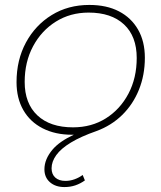

<svg xmlns="http://www.w3.org/2000/svg" viewBox="-20 -543 654 778"><path d="M241 215Q205 215 182.5 195.5Q160 176 160 143Q160 102 193 63Q221 30 279 3Q275 3 272 3Q204 3 153 -23Q102 -49 74.5 -97Q47 -145 47 -210Q47 -300 85 -370.5Q123 -441 189.5 -482Q256 -523 342 -523Q412 -523 462 -497Q512 -471 539.5 -423Q567 -375 567 -309Q567 -239 543 -179.5Q519 -120 475 -77Q431 -34 371 -12Q308 10 267.5 34.5Q227 59 208 85.5Q189 112 189 139Q189 163 204 176.5Q219 190 245 190Q264 190 282 183.5Q300 177 315 166L324 188Q306 201 285.5 208Q265 215 241 215ZM276 -27Q351 -27 409 -63.5Q467 -100 500.5 -163.5Q534 -227 534 -308Q534 -396 482.5 -444Q431 -492 339 -492Q265 -492 206.5 -455.5Q148 -419 114 -355.5Q80 -292 80 -211Q80 -124 131.5 -75.5Q183 -27 276 -27Z"/></svg>

Font: Montserrat Thin ExtraLight
Style: Italic
Weight: 250
Italic angle: -11.3°
Version: Version 9.000